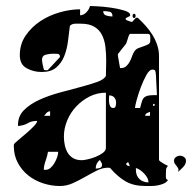

<svg xmlns="http://www.w3.org/2000/svg" viewBox="-20 -593 640 640"><path d="M510 -60Q510 -58 514 -55Q518 -52 523 -49Q528 -46 533 -43.5Q538 -41 540 -40Q534 -34 533.5 -27.5Q533 -21 533 -13Q533 -9 533 -2Q533 5 540 7Q535 15 525.5 19Q516 23 505.5 25Q495 27 484 27Q473 27 465 27Q426 27 399.5 12Q373 -3 347 -33Q344 -34 340 -34Q322 -34 303 -24.5Q284 -15 264 -3.5Q244 8 223 17.5Q202 27 180 27Q151 27 123.5 18Q96 9 74.5 -8Q53 -25 39.5 -50Q26 -75 26 -107Q26 -111 27 -113Q29 -116 41.5 -126.5Q54 -137 68 -149Q82 -161 93 -172.5Q104 -184 104 -190Q85 -190 73 -182.5Q61 -175 40 -173V-177Q40 -206 60 -226Q80 -246 110.5 -260Q141 -274 177.5 -284Q214 -294 246.5 -302.5Q279 -311 303 -319.5Q327 -328 333 -340L334 -390Q334 -413 331.5 -435.5Q329 -458 320.5 -475.5Q312 -493 295 -503.5Q278 -514 250 -514Q242 -514 231 -514Q220 -514 213 -507Q210 -482 206.5 -455Q203 -428 194 -405.5Q185 -383 167.5 -368Q150 -353 119 -353Q92 -353 69 -365.5Q46 -378 46 -409Q46 -446 65.5 -474.5Q85 -503 114.5 -522.5Q144 -542 179.5 -552Q215 -562 247 -562V-542Q258 -542 267.5 -551.5Q277 -561 280 -573Q282 -573 303.5 -572Q325 -571 349.5 -567.5Q374 -564 394 -558Q414 -552 414 -543Q414 -541 413 -540Q413 -539 407 -536.5Q401 -534 400 -533Q399 -533 399 -530Q399 -527 400 -527Q403 -525 410.5 -522.5Q418 -520 420 -520Q421 -520 426.5 -526.5Q432 -533 433 -533Q434 -534 437 -534Q439 -534 440 -533Q453 -521 465.5 -507Q478 -493 488 -477Q498 -461 504 -443Q510 -425 510 -407ZM355 -538Q355 -552 345 -554Q335 -556 324 -556Q324 -544 335 -541Q346 -538 355 -538ZM427 -533Q422 -533 422 -540Q422 -547 427 -547Q432 -547 432 -540Q432 -533 427 -533ZM380 -367Q381 -366 383 -366Q394 -366 401 -372.5Q408 -379 412.5 -387.5Q417 -396 420 -405Q423 -414 427 -420Q432 -429 441 -432.5Q450 -436 459 -439Q468 -442 474.5 -445.5Q481 -449 481 -458Q481 -460 481 -470Q481 -480 473 -480H413Q411 -478 410 -475Q409 -473 408 -471Q407 -469 407 -467Q406 -465 403.5 -456.5Q401 -448 400 -447Q399 -445 395 -440.5Q391 -436 386.5 -430Q382 -424 378 -419Q374 -414 373 -413V-407ZM180 -403Q180 -413 171.5 -413.5Q163 -414 157 -414Q147 -414 133.5 -411Q120 -408 120 -393Q120 -389 122.5 -376.5Q125 -364 127 -360Q129 -359 133 -359H138Q139 -359 140 -360Q140 -360 146.5 -367Q153 -374 160.5 -382Q168 -390 174 -396.5Q180 -403 180 -403ZM447 -233Q451 -249 454 -257.5Q457 -266 463 -270Q469 -274 478 -275Q487 -276 503 -276Q503 -280 502.5 -289Q502 -298 501.5 -308Q501 -318 500.5 -327Q500 -336 500 -340Q499 -353 497.5 -357Q496 -361 488 -361Q478 -361 468 -343Q458 -325 449.5 -302.5Q441 -280 435.5 -259.5Q430 -239 430 -233ZM333 -284Q304 -284 279 -271.5Q254 -259 234.5 -238.5Q215 -218 204 -191.5Q193 -165 193 -138Q193 -123 196 -109Q199 -95 205.5 -84Q212 -73 223.5 -66Q235 -59 253 -59Q259 -59 272.5 -62Q286 -65 299.5 -70.5Q313 -76 323 -83.5Q333 -91 333 -100ZM367 -251Q367 -261 361 -268Q355 -275 344 -275Q344 -275 343.5 -268Q343 -261 343.5 -253.5Q344 -246 347 -239.5Q350 -233 357 -233Q364 -233 365.5 -239Q367 -245 367 -251ZM493 -240Q496 -241 496 -243.5Q496 -246 493 -247Q490 -247 490 -243Q490 -239 493 -240ZM147 -222Q140 -222 134.5 -216Q129 -210 127 -207H147ZM480 -220Q476 -219 470 -216Q464 -213 464 -207H480ZM140 -87Q138 -74 132 -57Q126 -40 126 -27H133Q141 -27 148.5 -33.5Q156 -40 161.5 -49.5Q167 -59 170.5 -69Q174 -79 174 -87ZM600 -57Q600 -46 590 -35.5Q580 -25 573 -20Q576 -26 574.5 -30Q573 -34 569.5 -38.5Q566 -43 563 -47Q560 -51 560 -57Q560 -65 566.5 -69.5Q573 -74 580 -74Q587 -74 593.5 -69.5Q600 -65 600 -57ZM320 -47 313 -60Q299 -49 299 -31Q305 -31 312.5 -33Q320 -35 320 -43ZM407 -53 400 -47Q402 -42 407 -40H413ZM433 -27Q433 -7 445 4Q457 15 475 15Q475 1 461 -14Q447 -29 433 -33Z"/></svg>

Font: Genkaimincho
Style: Regular
Weight: 800
Designer: Dr. Ken Lunde (project architect, glyph set definition & overall production); Masataka HATTORI \u670D \u90E8 \u6B63 \u8C
Foundry: Adobe Systems Incorporated
Version: Version 1.00